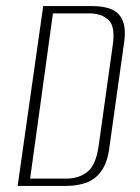

<svg xmlns="http://www.w3.org/2000/svg" viewBox="-20 -611 460 631"><path d="M38 0 122 -591H284Q321 -591 346.5 -580.5Q372 -570 383.5 -542.5Q395 -515 387 -465L340 -130Q334 -78 313.5 -49.5Q293 -21 263.5 -10.5Q234 0 197 0ZM79 -24H198Q239 -24 267 -46Q295 -68 304 -130L350 -459Q360 -522 337.5 -544.5Q315 -567 274 -567H154Z"/></svg>

Font: Alumni Sans ExtraLight
Style: Italic
Weight: 250
Italic angle: -8°
Version: Version 1.016